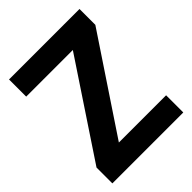

<svg xmlns="http://www.w3.org/2000/svg" viewBox="-200 -809 917 917"><g transform="rotate(-45 258.5 -350.0)"><path d="M19 0V-107L336 -584H21V-700H497V-593L179 -116H498V0Z"/></g></svg>

Font: DM Sans 9pt 36pt ExtraBold
Style: Regular
Weight: 800
Version: Version 4.004;gftools[0.9.30]